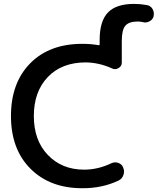

<svg xmlns="http://www.w3.org/2000/svg" viewBox="-20 -992 821 1000"><path d="M678.7 -971.7Q710.9 -971.7 744.1 -965.8Q763.7 -962.9 774.4 -945.3Q781.2 -933.6 781.2 -919.9Q781.2 -914.1 780.3 -908.2Q776.4 -890.6 759.8 -881.8Q748 -875 735.4 -875Q729.5 -875 723.6 -877Q710 -879.9 697.3 -879.9Q651.4 -879.9 632.8 -857.9Q614.3 -835.9 614.3 -779.3V-666Q614.3 -647.5 597.7 -637.7Q588.9 -631.8 579.1 -631.8Q571.3 -631.8 563.5 -635.7Q496.1 -666 426.8 -667Q301.8 -667 229 -590.8Q156.2 -514.6 156.2 -387.7Q156.2 -260.7 229.5 -184.6Q302.7 -108.4 418 -108.4Q490.2 -108.4 559.6 -141.6Q570.3 -146.5 580.1 -146.5Q587.9 -146.5 595.7 -143.6Q614.3 -137.7 621.1 -120.1Q626 -109.4 626 -98.6Q626 -89.8 623 -81.1Q616.2 -60.5 597.7 -51.8Q513.7 -11.7 412.1 -11.7Q410.2 -11.7 408.2 -11.7Q240.2 -11.7 138.7 -113.3Q37.1 -214.8 37.1 -387.7Q37.1 -560.5 137.2 -662.1Q237.3 -763.7 408.2 -763.7Q454.1 -763.7 492.2 -756.8Q499 -754.9 499 -761.7V-784.2Q499 -881.8 542 -926.8Q585 -971.7 678.7 -971.7Z"/></svg>

Font: Gen Jyuu Gothic Medium
Style: Regular
Weight: 500
Designer: [Source Han Sans]
Ryoko NISHIZUKA  (kana & ideographs); Paul D. Hunt (Latin, Greek & Cyrillic); Wenlong ZHANG  (bopomofo
Version: Version 1.002.20150607